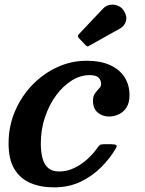

<svg xmlns="http://www.w3.org/2000/svg" viewBox="-20 -795 626 828"><path d="M512.5 -751Q503 -765 486.5 -771Q470 -777 453 -773.8Q436 -770.5 424 -757.5L320 -647.5Q312 -639.5 320 -630.5L349 -600.5Q354 -595 357.5 -595Q361 -595 367 -599L497.5 -672Q518 -683.5 523.5 -705.2Q529 -727 512.5 -751ZM538.5 -384.5Q538.5 -428.5 517.2 -462Q496 -495.5 454.8 -514.2Q413.5 -533 353 -533Q288 -533 228 -505.8Q168 -478.5 120.2 -429.5Q72.5 -380.5 44.8 -315.8Q17 -251 17 -176Q17 -108 41.8 -66.5Q66.5 -25 110.8 -6Q155 13 213 13Q277 13 328 -11.5Q379 -36 417.2 -74.8Q455.5 -113.5 479.5 -155Q486 -166 480.8 -169.5Q475.5 -173 460.5 -173H428Q415.5 -173 411 -169.8Q406.5 -166.5 401.5 -159.5Q383 -132.5 356.8 -108.8Q330.5 -85 299.5 -70.2Q268.5 -55.5 235.5 -55.5Q205.5 -55.5 188.2 -70Q171 -84.5 163.5 -111.8Q156 -139 156 -176Q156 -236.5 174 -289.8Q192 -343 222 -383.8Q252 -424.5 289.5 -447.8Q327 -471 366 -471Q394.5 -471 405.2 -460.2Q416 -449.5 416 -432.5Q416 -422 407.2 -413.2Q398.5 -404.5 389.8 -392.5Q381 -380.5 381 -360.5Q381 -326.5 401.5 -309.5Q422 -292.5 450 -292.5Q471.5 -292.5 491.8 -301.8Q512 -311 525.2 -331Q538.5 -351 538.5 -384.5Z"/></svg>

Font: Besley SemiBold
Style: Italic
Weight: 600
Italic angle: -13°
Designer: Owen Earl
Foundry: indestructible type*
Version: Version 2.001